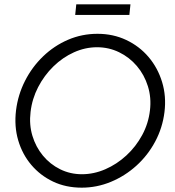

<svg xmlns="http://www.w3.org/2000/svg" viewBox="-20 -861 806 886"><path d="M739 -344Q730 -271 696 -207.5Q662 -144 609.5 -96.5Q557 -49 492 -22Q427 5 357 5Q284 5 225 -23Q166 -51 124.5 -100Q83 -149 64 -213.5Q45 -278 54 -352Q63 -424 95.5 -488Q128 -552 179 -601Q230 -650 294 -677.5Q358 -705 430 -705Q502 -705 562.5 -676.5Q623 -648 665.5 -598Q708 -548 728 -482.5Q748 -417 739 -344ZM672 -352Q679 -410 662.5 -463Q646 -516 611.5 -556.5Q577 -597 529.5 -620Q482 -643 428 -643Q373 -643 321 -619.5Q269 -596 226.5 -554.5Q184 -513 156 -459Q128 -405 121 -344Q114 -286 129.5 -234.5Q145 -183 178 -143Q211 -103 257.5 -80Q304 -57 358 -57Q413 -57 466 -80Q519 -103 563 -143.5Q607 -184 636 -237.5Q665 -291 672 -352ZM577 -792H327L332 -841H582Z"/></svg>

Font: Kulim Park Light
Style: Italic
Weight: 300
Italic angle: -8°
Designer: Noponies / Dale Sattler
Foundry: Noponies
Version: Version 1.000; ttfautohint (v1.8.3)